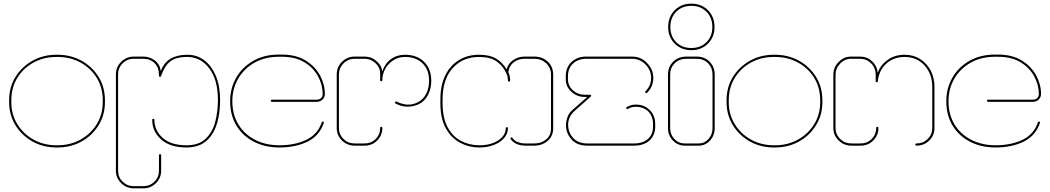

<svg xmlns="http://www.w3.org/2000/svg" viewBox="-20 -798 5754 1052"><path d="M289 10Q217 10 158.5 -22.5Q100 -55 65 -111.5Q30 -168 30 -238V-248Q30 -321 65 -377Q100 -433 158.5 -465.5Q217 -498 289 -498H295Q368 -498 426.5 -465.5Q485 -433 520 -377Q555 -321 555 -248V-238Q555 -168 520 -111.5Q485 -55 426.5 -22.5Q368 10 295 10ZM42 -238Q42 -171 75 -117.5Q108 -64 164 -33Q220 -2 289 -2H295Q365 -2 421 -33Q477 -64 510 -117.5Q543 -171 543 -238V-248Q543 -318 510 -371.5Q477 -425 421 -455.5Q365 -486 295 -486H289Q220 -486 164 -455.5Q108 -425 75 -371.5Q42 -318 42 -248Z M713 234Q673 234 644 205.5Q615 177 615 137V-390Q615 -431 644 -459.5Q673 -488 713 -488H765Q800 -488 828 -467Q856 -446 861 -409Q879 -456 915.5 -477Q952 -498 1007 -498Q1059 -498 1099 -468Q1139 -438 1162.5 -382.5Q1186 -327 1186 -250Q1186 -200 1177 -153.5Q1168 -107 1147 -70Q1126 -33 1090.5 -11.5Q1055 10 1002 10Q912 10 863 -34Q814 -78 814 -141Q814 -147 820 -147Q826 -147 826 -141Q826 -83 871.5 -42.5Q917 -2 1002 -2Q1069 -2 1106.5 -37.5Q1144 -73 1159 -129.5Q1174 -186 1174 -250Q1174 -361 1126.5 -423.5Q1079 -486 1006 -486Q942 -486 911 -460Q880 -434 863 -382Q862 -377 857 -377Q851 -377 851 -383V-388Q851 -428 827 -452Q803 -476 765 -476H713Q677 -476 652 -451Q627 -426 627 -390V137Q627 173 652 197.5Q677 222 713 222H765Q801 222 826 197.5Q851 173 851 137V53Q851 47 857 47Q863 47 863 53V137Q863 177 834.5 205.5Q806 234 765 234Z M1511 10Q1433 10 1372 -21Q1311 -52 1276 -109Q1241 -166 1241 -244Q1241 -314 1274 -372Q1307 -430 1367.5 -464.5Q1428 -499 1508 -499H1523Q1602 -499 1654.5 -466.5Q1707 -434 1733.5 -384.5Q1760 -335 1760 -283Q1760 -265 1747 -252.5Q1734 -240 1716 -240H1471Q1464 -240 1464 -246Q1464 -252 1471 -252H1716Q1730 -252 1739 -260.5Q1748 -269 1748 -283Q1748 -332 1723 -379Q1698 -426 1648.5 -456.5Q1599 -487 1523 -487H1508Q1431 -487 1373.5 -454Q1316 -421 1284.5 -366Q1253 -311 1253 -244Q1253 -170 1286.5 -115.5Q1320 -61 1378.5 -31.5Q1437 -2 1511 -2Q1596 -2 1658.5 -32Q1721 -62 1743 -128Q1745 -132 1749 -132Q1753 -132 1754 -129Q1755 -126 1754 -124Q1730 -54 1665 -22Q1600 10 1511 10Z M1923 0Q1882 0 1853.5 -28.5Q1825 -57 1825 -97V-390Q1825 -431 1854 -459.5Q1883 -488 1923 -488H1978Q2015 -488 2042 -464Q2054 -454 2063 -440.5Q2072 -427 2074 -406Q2089 -450 2122 -474Q2155 -498 2199 -498Q2264 -498 2303.5 -459.5Q2343 -421 2343 -355Q2343 -313 2325.5 -278.5Q2308 -244 2276 -228Q2248 -214 2214.5 -213.5Q2181 -213 2149 -230Q2140 -234 2146 -240Q2150 -244 2154 -241Q2217 -210 2270 -238Q2298 -252 2314.5 -283Q2331 -314 2331 -356Q2331 -416 2295 -451Q2259 -486 2199 -486Q2164 -486 2135.5 -468Q2107 -450 2091 -421Q2075 -392 2075 -359Q2075 -353 2069 -353Q2063 -353 2063 -359V-391Q2063 -416 2054.5 -430.5Q2046 -445 2034 -455Q2010 -476 1978 -476H1923Q1887 -476 1862 -450.5Q1837 -425 1837 -390V-97Q1837 -61 1862 -36.5Q1887 -12 1923 -12H1978Q2014 -12 2038.5 -36.5Q2063 -61 2063 -97Q2063 -103 2069 -103Q2075 -103 2075 -97Q2075 -57 2047 -28.5Q2019 0 1978 0Z M2607 10Q2549 10 2500 -16.5Q2451 -43 2422 -96.5Q2393 -150 2393 -232V-253Q2393 -331 2420 -385.5Q2447 -440 2495 -469Q2543 -498 2604 -498Q2663 -498 2698 -477Q2733 -456 2756 -418Q2764 -450 2792 -469Q2820 -488 2854 -488H2908Q2952 -488 2981.5 -460Q3011 -432 3011 -388V-95Q3011 -52 2980.5 -26Q2950 0 2908 0H2861Q2803 0 2778 -36Q2776 -39 2777.5 -42Q2779 -45 2783 -45Q2787 -45 2788 -42Q2808 -12 2861 -12H2908Q2946 -12 2972.5 -34Q2999 -56 2999 -95V-388Q2999 -427 2972.5 -451.5Q2946 -476 2908 -476H2854Q2820 -476 2795 -457Q2770 -438 2765 -403Q2775 -383 2775 -357Q2775 -351 2769 -351Q2763 -351 2763 -357Q2763 -379 2754 -397Q2735 -438 2700.5 -462Q2666 -486 2604 -486Q2516 -486 2460.5 -425Q2405 -364 2405 -253V-232Q2405 -153 2432 -102Q2459 -51 2505 -26.5Q2551 -2 2607 -2Q2669 -2 2710 -29Q2751 -56 2751 -96Q2751 -101 2757 -101Q2763 -101 2763 -95Q2763 -66 2742.5 -42Q2722 -18 2686.5 -4Q2651 10 2607 10Z M3198 0Q3141 0 3111 -34.5Q3081 -69 3081 -112Q3081 -135 3090 -158Q3099 -181 3118 -197L3198 -267H3182Q3142 -267 3111 -295Q3080 -323 3080 -363V-381Q3080 -429 3111.5 -458.5Q3143 -488 3192 -488H3443Q3497 -488 3531 -446Q3561 -412 3559.5 -367Q3558 -322 3526 -290Q3522 -287 3518.5 -288.5Q3515 -290 3515 -293Q3515 -296 3517 -298Q3546 -327 3547.5 -367.5Q3549 -408 3522 -439Q3490 -476 3443 -476H3192Q3149 -476 3120.5 -450.5Q3092 -425 3092 -381V-363Q3092 -328 3119 -303.5Q3146 -279 3182 -279H3213Q3219 -279 3219 -274Q3219 -271 3217 -269L3127 -189Q3110 -174 3101 -153.5Q3092 -133 3093 -112Q3094 -70 3121.5 -41Q3149 -12 3198 -12H3453Q3503 -12 3530.5 -37Q3558 -62 3558 -105V-118Q3558 -161 3532 -187Q3506 -213 3463 -213Q3456 -213 3446 -211.5Q3436 -210 3422 -202Q3418 -199 3414.5 -201Q3411 -203 3411 -206Q3411 -210 3415 -212Q3422 -216 3434 -220.5Q3446 -225 3463 -225Q3510 -225 3540 -195Q3570 -165 3570 -118V-105Q3570 -57 3539 -28.5Q3508 0 3453 0Z M3768 -523Q3713 -523 3677 -559Q3641 -595 3641 -650Q3641 -706 3677 -742Q3713 -778 3768 -778Q3823 -778 3859 -742Q3895 -706 3895 -650Q3895 -595 3859 -559Q3823 -523 3768 -523ZM3653 -650Q3653 -599 3685 -567Q3717 -535 3768 -535Q3819 -535 3851 -567Q3883 -599 3883 -650Q3883 -701 3851 -733.5Q3819 -766 3768 -766Q3717 -766 3685 -733.5Q3653 -701 3653 -650ZM3732 0Q3694 0 3667 -28Q3640 -56 3640 -96V-390Q3640 -431 3668 -459.5Q3696 -488 3742 -488H3796Q3841 -488 3868.5 -459.5Q3896 -431 3896 -390V-96Q3896 -56 3870.5 -28Q3845 0 3808 0ZM3652 -96Q3652 -61 3675 -36.5Q3698 -12 3732 -12H3808Q3840 -12 3862 -36.5Q3884 -61 3884 -96V-390Q3884 -426 3860 -451Q3836 -476 3796 -476H3742Q3701 -476 3676.5 -451Q3652 -426 3652 -390Z M4220 10Q4148 10 4089.5 -22.5Q4031 -55 3996 -111.5Q3961 -168 3961 -238V-248Q3961 -321 3996 -377Q4031 -433 4089.5 -465.5Q4148 -498 4220 -498H4226Q4299 -498 4357.5 -465.5Q4416 -433 4451 -377Q4486 -321 4486 -248V-238Q4486 -168 4451 -111.5Q4416 -55 4357.5 -22.5Q4299 10 4226 10ZM3973 -238Q3973 -171 4006 -117.5Q4039 -64 4095 -33Q4151 -2 4220 -2H4226Q4296 -2 4352 -33Q4408 -64 4441 -117.5Q4474 -171 4474 -238V-248Q4474 -318 4441 -371.5Q4408 -425 4352 -455.5Q4296 -486 4226 -486H4220Q4151 -486 4095 -455.5Q4039 -425 4006 -371.5Q3973 -318 3973 -248Z M4644 0Q4604 0 4575 -28.5Q4546 -57 4546 -97V-388Q4546 -429 4575 -458.5Q4604 -488 4644 -488H4692Q4730 -488 4757.5 -463Q4785 -438 4789 -399Q4804 -441 4843 -469.5Q4882 -498 4937 -498Q4985 -498 5021.5 -474.5Q5058 -451 5079 -412Q5100 -373 5100 -324V-96Q5100 -56 5071.5 -28Q5043 0 5002 0Q4995 0 4995 -6Q4995 -12 5002 -12Q5038 -12 5063 -36.5Q5088 -61 5088 -96V-324Q5088 -369 5069 -406Q5050 -443 5016 -464.5Q4982 -486 4937 -486Q4893 -486 4861 -467.5Q4829 -449 4811 -419Q4793 -389 4790 -354Q4790 -348 4784 -348Q4778 -348 4778 -354V-388Q4778 -426 4753 -451Q4728 -476 4692 -476H4644Q4608 -476 4583 -449.5Q4558 -423 4558 -388V-97Q4558 -62 4583 -37Q4608 -12 4644 -12H4696Q4732 -12 4756.5 -37Q4781 -62 4781 -97Q4781 -103 4787 -103Q4793 -103 4793 -97Q4793 -57 4765 -28.5Q4737 0 4696 0Z M5435 10Q5357 10 5296 -21Q5235 -52 5200 -109Q5165 -166 5165 -244Q5165 -314 5198 -372Q5231 -430 5291.5 -464.5Q5352 -499 5432 -499H5447Q5526 -499 5578.5 -466.5Q5631 -434 5657.5 -384.5Q5684 -335 5684 -283Q5684 -265 5671 -252.5Q5658 -240 5640 -240H5395Q5388 -240 5388 -246Q5388 -252 5395 -252H5640Q5654 -252 5663 -260.5Q5672 -269 5672 -283Q5672 -332 5647 -379Q5622 -426 5572.5 -456.5Q5523 -487 5447 -487H5432Q5355 -487 5297.5 -454Q5240 -421 5208.5 -366Q5177 -311 5177 -244Q5177 -170 5210.5 -115.5Q5244 -61 5302.5 -31.5Q5361 -2 5435 -2Q5520 -2 5582.5 -32Q5645 -62 5667 -128Q5669 -132 5673 -132Q5677 -132 5678 -129Q5679 -126 5678 -124Q5654 -54 5589 -22Q5524 10 5435 10Z"/></svg>

Font: Moirai One
Style: Regular
Weight: 400
Designer: Jiyeon Park
Foundry: JAMO
Version: Version 1.000; ttfautohint (v1.8.4.7-5d5b);gftools[0.9.29]